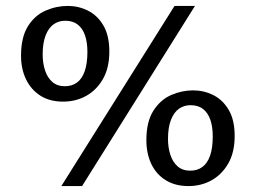

<svg xmlns="http://www.w3.org/2000/svg" viewBox="-20 -617 867 648"><path d="M569 -597H638L257 11H187ZM51 -429Q51 -491 74 -528Q97 -565 133.5 -581Q170 -597 209 -597Q245 -597 277 -581Q309 -565 329 -531Q349 -497 349 -443Q349 -388 327.5 -350.5Q306 -313 271 -293.5Q236 -274 193 -274Q148 -274 116.5 -294Q85 -314 68 -349Q51 -384 51 -429ZM124 -433Q124 -404 132 -379.5Q140 -355 156.5 -340.5Q173 -326 199 -326Q223 -326 240 -338.5Q257 -351 266 -377Q275 -403 275 -442Q275 -474 267 -497.5Q259 -521 242.5 -534Q226 -547 200 -547Q178 -547 161 -535Q144 -523 134 -497.5Q124 -472 124 -433ZM474 -144Q474 -206 497.5 -243Q521 -280 557 -296Q593 -312 632 -312Q668 -312 700 -296Q732 -280 752 -246Q772 -212 772 -158Q772 -103 750.5 -65.5Q729 -28 694 -8.5Q659 11 616 11Q571 11 539 -9Q507 -29 490.5 -64Q474 -99 474 -144ZM547 -148Q547 -119 555 -94.5Q563 -70 579.5 -55.5Q596 -41 622 -41Q646 -41 663 -53.5Q680 -66 689 -91.5Q698 -117 698 -157Q698 -189 690 -212.5Q682 -236 665.5 -249Q649 -262 623 -262Q601 -262 584 -250Q567 -238 557 -212.5Q547 -187 547 -148Z"/></svg>

Font: Literata
Style: Italic
Weight: 400
Italic angle: -2°
Designer: Latin by Veronika Burian and Jose Scaglione. Greek by Irene Vlachou. Cyrillic by Vera Evstafieva
Foundry: TypeTogether
Version: Version 3.103;gftools[0.9.29]